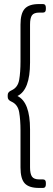

<svg xmlns="http://www.w3.org/2000/svg" viewBox="-20 -788 260 946"><path d="M172 138Q123 138 102 115.5Q81 93 81 37V-145Q81 -197 74.5 -235Q68 -273 37 -287Q18 -295 18 -310V-320Q18 -335 37 -343Q68 -357 74.5 -394.5Q81 -432 81 -485V-667Q81 -722 102 -745Q123 -768 172 -768H192Q206 -768 206 -750V-743Q206 -726 192 -726H174Q147 -726 137.5 -712.5Q128 -699 128 -667V-479Q128 -345 66 -315Q128 -285 128 -151V37Q128 68 137.5 82Q147 96 174 96H192Q206 96 206 113V120Q206 138 192 138Z"/></svg>

Font: Asap Condensed ExtraLight
Style: Regular
Weight: 200
Width: 3
Designer: Pablo Cosgaya
Foundry: Omnibus-Type
Version: Version 3.001; ttfautohint (v1.8.4.7-5d5b)